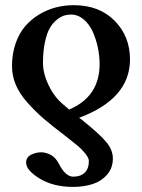

<svg xmlns="http://www.w3.org/2000/svg" viewBox="-20 -465 555 750"><path d="M147.9 -219.2Q147.9 -177.7 170.4 -131.1Q192.9 -84.5 229 -55.2L250 -37.1Q369.1 -87.4 369.1 -214.8Q369.1 -246.1 362.3 -278.8Q355.5 -311.5 342.3 -341.1Q329.1 -370.6 306.6 -389.4Q284.2 -408.2 256.8 -408.2Q242.7 -408.2 229.2 -403.8Q215.8 -399.4 200.4 -386.7Q185.1 -374 173.8 -354Q162.6 -334 155.3 -299.1Q147.9 -264.2 147.9 -219.2ZM289.1 -4.9 304.2 5.9H303.2Q368.2 57.6 394.5 89.1Q420.9 120.6 420.9 153.8Q420.9 191.4 398.2 217.3Q375.5 243.2 341.3 254.2Q307.1 265.1 265.1 265.1Q188.5 265.1 135.3 232.7Q82 200.2 82 169.9Q82 149.4 101.1 139.6Q120.1 129.9 141.1 129.9Q158.2 129.9 177.7 139.6Q197.3 149.9 210 174.8Q235.8 225.1 266.1 225.1Q294.9 225.1 311 209.5Q327.1 193.8 327.1 164.1Q327.1 151.9 313.2 134.8Q299.3 117.7 285.6 106.2Q272 94.7 243.2 72.3Q235.4 66.4 233.9 64.9Q183.6 26.9 150.6 -1.5Q117.7 -29.8 86.9 -64.5Q56.2 -99.1 41.5 -134.3Q26.9 -169.4 26.9 -207Q26.9 -254.9 40.8 -294.9Q54.7 -335 78.1 -362.3Q101.6 -389.6 132.8 -408.4Q164.1 -427.2 198.2 -436Q232.4 -444.8 268.1 -444.8Q367.7 -444.8 427.7 -384Q487.8 -323.2 487.8 -232.9Q487.8 -79.1 289.1 -4.9Z"/></svg>

Font: Linux Libertine G
Style: Semibold
Weight: 600
Designer: Philipp H. Poll
Foundry: Philipp H. Poll
Version: Version 5.1.1